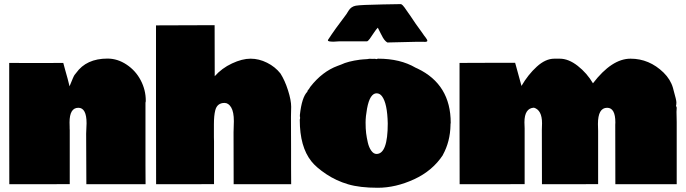

<svg xmlns="http://www.w3.org/2000/svg" viewBox="-20 -888 3307 926"><path d="M154.3 -584 285.2 -584.5Q287.6 -574.2 293.9 -552.2Q300.3 -530.3 306.2 -508.3L315.4 -471.7Q335 -521 339.4 -526.4L347.2 -536.1Q396.5 -605.5 498.5 -605.5Q546.9 -605.5 590.6 -576.4Q634.3 -547.4 658.7 -500.7Q683.1 -454.1 683.1 -402.3Q683.1 -396.5 681.6 -393.1V-92.8L682.1 0.5H396.5L395.5 -243.7L397.5 -293.5Q397.5 -368.2 357.9 -368.2Q315.4 -368.2 315.4 -297.4Q315.4 -281.7 315.9 -275.9V-268.6L316.4 -260.3V0L170.9 0.5H24.9L24.4 -292.5V-584.5Z M1383.3 -324.7 1383.8 -172.9V-83.5L1384.3 0.5H1106.9L1106.4 -249.5L1107.9 -303.7Q1107.9 -348.1 1095 -369.9Q1082 -391.6 1063 -391.6Q1026.9 -391.6 1018.1 -355.5Q1011.7 -330.1 1011.7 -289.1V-226.6L1012.2 -206.1V0L872.1 0.5H732.9L732.4 -382.3V-765.6Q830.6 -766.6 1015.1 -766.6L1015.6 -520.5Q1049.8 -559.1 1098.9 -582Q1147.9 -605 1188.5 -605Q1229 -605 1268.1 -585.4Q1307.1 -565.9 1332.5 -533.7Q1354 -500 1369.1 -452.4Q1384.3 -404.8 1384.3 -373Z M2153.8 -295.4Q2152.8 -290.5 2152.8 -289.6V-285.6Q2151.4 -205.1 2115.7 -140.6H2116.2Q2066.4 -64.5 1977.3 -23.4Q1888.2 17.6 1801.8 17.6Q1715.3 17.6 1658.4 0.7Q1601.6 -16.1 1553.2 -48.3Q1504.9 -80.6 1481.4 -110.4Q1425.8 -180.7 1425.8 -309.1Q1425.8 -313.5 1427.2 -316.4V-324.2Q1425.8 -326.2 1425.8 -328.1L1426.8 -333.5H1426.3Q1435.5 -418.9 1462.4 -445.8Q1462.4 -451.2 1469.2 -458V-457.5L1476.6 -469.2Q1534.2 -543 1608.4 -570.3L1625.5 -576.7Q1657.7 -592.3 1715.8 -600.1L1731.4 -601.6Q1734.9 -602.1 1745.4 -602.5Q1755.9 -603 1760.3 -604.5L1781.2 -604Q1782.7 -604.5 1784.7 -604.5Q1786.6 -604.5 1789.1 -604L1788.6 -604.5Q1791.5 -603 1797.4 -603Q1799.3 -605 1804.2 -605Q1910.2 -605 1984.4 -561.5L1994.1 -557.1Q2153.8 -480.5 2153.8 -295.4ZM1850.1 -292.5Q1848.1 -389.6 1822.3 -423.8Q1811.5 -438 1796.1 -438Q1780.8 -438 1769 -420.2Q1757.3 -402.3 1750.2 -364.3Q1743.2 -326.2 1743.2 -296.6Q1743.2 -267.1 1745.8 -245.8Q1748.5 -224.6 1753.9 -200.9Q1759.3 -177.2 1770.5 -161.4Q1781.7 -145.5 1795.9 -145.5Q1850.1 -145.5 1850.1 -292.5ZM1992.2 -686.5 1848.1 -683.1Q1833 -691.9 1820.8 -717.8Q1817.9 -723.6 1816.9 -725.1L1802.2 -754.4Q1794.4 -747.1 1783.2 -730Q1772 -712.9 1763.2 -700.7Q1754.4 -688.5 1749 -688.5H1613.3L1589.4 -687Q1561.5 -687 1561.5 -692.9Q1561.5 -693.8 1562 -695.8Q1595.2 -747.1 1650.4 -819.3L1661.1 -836.4Q1673.3 -856.4 1696.3 -860.6Q1719.2 -864.7 1827.6 -866.7L1914.1 -868.2Q1922.9 -863.8 1931.2 -851.6Q1939.5 -839.4 1941.9 -836.2Q1944.3 -833 1948.5 -826.7Q1952.6 -820.3 1954.6 -817.9V-818.4L1984.9 -773.4Q1990.7 -764.6 2007.8 -741.7L2017.6 -728Q2020 -724.1 2024.9 -717.3L2033.2 -706.5Q2041 -696.3 2041 -691.2Q2041 -686 2027.8 -686L2022.5 -686.5Z M2839.8 -486.3Q2930.7 -605 3021 -605Q3111.3 -605 3180.2 -538.1Q3213.9 -504.9 3225.6 -464.4L3229 -451.2Q3242.2 -405.3 3242.2 -394.3Q3242.2 -383.3 3240.2 -376.5Q3243.7 -373.5 3243.7 -367.7L3242.7 -348.6Q3243.7 -313.5 3243.7 -299.3V0.5H2947.8L2947.3 -286.6L2947.8 -297.4Q2947.8 -368.2 2908.2 -368.2Q2863.8 -368.2 2863.8 -290L2864.7 -256.3V0L2729 0.5H2593.8L2593.3 -261.7L2594.2 -293.5Q2594.2 -356.9 2555.2 -368.7Q2509.3 -366.2 2509.3 -297.9L2510.3 -268.6V0L2353 0.5H2196.8L2196.3 -293V-584.5L2330.1 -585H2464.4L2467.8 -573.2Q2485.8 -509.3 2495.1 -473.6Q2526.9 -528.3 2569.1 -566.7Q2611.3 -605 2653.3 -605Q2666.5 -605 2679.7 -605Q2722.2 -605 2766.6 -570.1Q2811 -535.2 2839.8 -486.3Z"/></svg>

Font: Bowlby One
Style: Regular
Weight: 400
Designer: vernon adams
Foundry: vernon adams
Version: Version 1.000